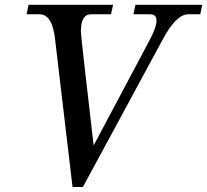

<svg xmlns="http://www.w3.org/2000/svg" viewBox="-20 -752 849 787"><path d="M319.8 14.6H277.3L206.1 -588.4Q195.3 -693.4 142.1 -693.4H88.9L97.2 -732.4H443.4L435.1 -693.4H352.5Q311.5 -693.4 311.5 -622.1Q311.5 -605.5 363.8 -155.8L593.8 -588.4Q621.6 -641.1 621.6 -667.5Q621.6 -693.4 595.7 -693.4H526.9L535.2 -732.4H809.1L800.8 -693.4H751.5Q701.7 -693.4 646 -588.4Z"/></svg>

Font: Munson
Style: Italic
Weight: 400
Italic angle: -12°
Designer: Paul James MIller
Foundry: High-Logic / Made with FontCreator
Version: Version 2.10;May 5, 2019;FontCreator 11.5.0.2430 64-bit